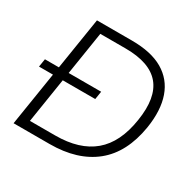

<svg xmlns="http://www.w3.org/2000/svg" viewBox="-154 -870 1048 1035"><g transform="rotate(30 370.0 -352.5)"><path d="M53 0 165 -705H382Q503 -705 576.5 -662Q650 -619 678.5 -538Q707 -457 689 -342Q661 -170 555.5 -85Q450 0 277 0ZM123 -55H280Q431 -55 517 -127.5Q603 -200 626 -351Q650 -502 587.5 -576.5Q525 -651 374 -651H217ZM19 -333 27 -383H377L369 -333Z"/></g></svg>

Font: Mulish ExtraLight Light
Style: Italic
Weight: 300
Italic angle: -9°
Version: Version 3.603